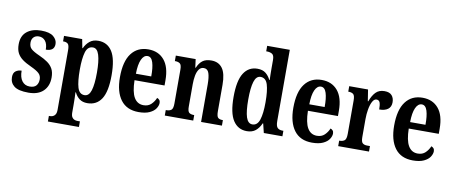

<svg xmlns="http://www.w3.org/2000/svg" viewBox="-80 -1109 4000 1688"><g transform="rotate(10 1920.0 -265.0)"><path d="M190 10Q101 10 63 -19.5Q25 -49 25 -100Q25 -138 47 -154Q69 -170 99 -170Q99 -110 124 -77.5Q149 -45 192 -45Q233 -45 251 -66.5Q269 -88 269 -122Q269 -155 247 -175.5Q225 -196 175 -219Q126 -241 95 -264Q64 -287 48.5 -317.5Q33 -348 33 -394Q33 -470 81 -508.5Q129 -547 208 -547Q284 -547 318 -518.5Q352 -490 352 -452Q352 -389 276 -389Q276 -440 254 -466.5Q232 -493 197 -493Q168 -493 150.5 -475.5Q133 -458 133 -427Q133 -391 154 -371.5Q175 -352 231 -327Q274 -308 305 -286Q336 -264 352.5 -233.5Q369 -203 369 -156Q369 -80 323 -35Q277 10 190 10Z M404 230V180H414Q425 180 438 175.5Q451 171 460.5 156.5Q470 142 470 113V-417Q470 -463 456 -475Q442 -487 419 -487H413V-536H575L590 -458H594Q611 -496 641 -521Q671 -546 718 -546Q799 -546 842 -479.5Q885 -413 885 -267Q885 -122 842 -55.5Q799 11 716 11Q674 11 646.5 -9.5Q619 -30 602 -65H598Q601 -20 601 47V114Q601 143 610.5 157Q620 171 633 175.5Q646 180 657 180H681V230ZM680 -54Q720 -54 737 -108.5Q754 -163 754 -268Q754 -370 737 -425Q720 -480 682 -480Q634 -480 617.5 -423.5Q601 -367 601 -269Q601 -163 617.5 -108.5Q634 -54 680 -54Z M1174 10Q1068 10 1014 -62Q960 -134 960 -264Q960 -405 1014 -476.5Q1068 -548 1165 -548Q1255 -548 1307 -486.5Q1359 -425 1359 -306V-260H1091Q1093 -155 1122 -106Q1151 -57 1206 -57Q1248 -57 1274 -82Q1300 -107 1314 -141Q1326 -137 1334.5 -127.5Q1343 -118 1343 -101Q1343 -77 1326 -51Q1309 -25 1271.5 -7.5Q1234 10 1174 10ZM1230 -318Q1231 -396 1216.5 -442.5Q1202 -489 1168 -489Q1134 -489 1114 -445Q1094 -401 1093 -318Z M1407 0V-49H1412Q1440 -49 1456 -61Q1472 -73 1472 -119V-421Q1472 -464 1456.5 -475.5Q1441 -487 1415 -487H1411V-536H1588L1598 -461H1602Q1620 -504 1648.5 -526Q1677 -548 1727 -548Q1792 -548 1826 -501.5Q1860 -455 1860 -354V-120Q1860 -74 1873 -61.5Q1886 -49 1913 -49H1917V0H1731V-335Q1731 -399 1719 -435Q1707 -471 1673 -471Q1646 -471 1630 -448.5Q1614 -426 1607.5 -390Q1601 -354 1601 -313V-115Q1601 -72 1615.5 -60.5Q1630 -49 1657 -49H1661V0Z M2140 10Q2061 10 2017.5 -56.5Q1974 -123 1974 -267Q1974 -412 2017 -479.5Q2060 -547 2139 -547Q2185 -547 2212.5 -525Q2240 -503 2257 -468H2261Q2260 -491 2259.5 -520Q2259 -549 2259 -577V-646Q2259 -689 2239.5 -700Q2220 -711 2194 -711H2187V-760H2389V-125Q2389 -79 2404.5 -64Q2420 -49 2450 -49H2457V0H2291L2271 -82H2267Q2248 -39 2218 -14.5Q2188 10 2140 10ZM2178 -57Q2223 -57 2241 -112.5Q2259 -168 2259 -268Q2259 -371 2242 -426Q2225 -481 2178 -481Q2139 -481 2122 -426Q2105 -371 2105 -267Q2105 -161 2122 -109Q2139 -57 2178 -57Z M2722 10Q2616 10 2562 -62Q2508 -134 2508 -264Q2508 -405 2562 -476.5Q2616 -548 2713 -548Q2803 -548 2855 -486.5Q2907 -425 2907 -306V-260H2639Q2641 -155 2670 -106Q2699 -57 2754 -57Q2796 -57 2822 -82Q2848 -107 2862 -141Q2874 -137 2882.5 -127.5Q2891 -118 2891 -101Q2891 -77 2874 -51Q2857 -25 2819.5 -7.5Q2782 10 2722 10ZM2778 -318Q2779 -396 2764.5 -442.5Q2750 -489 2716 -489Q2682 -489 2662 -445Q2642 -401 2641 -318Z M2955 0V-49H2958Q2986 -49 3002.5 -61.5Q3019 -74 3019 -121V-419Q3019 -463 3004 -475Q2989 -487 2962 -487H2959V-536H3127L3143 -434H3147Q3166 -487 3195 -517Q3224 -547 3273 -547Q3318 -547 3338.5 -523.5Q3359 -500 3359 -462Q3359 -421 3331.5 -400.5Q3304 -380 3254 -380Q3254 -421 3246.5 -441.5Q3239 -462 3216 -462Q3195 -462 3180 -434Q3165 -406 3157.5 -363Q3150 -320 3150 -276V-116Q3150 -72 3165 -60.5Q3180 -49 3204 -49H3230V0Z M3622 10Q3516 10 3462 -62Q3408 -134 3408 -264Q3408 -405 3462 -476.5Q3516 -548 3613 -548Q3703 -548 3755 -486.5Q3807 -425 3807 -306V-260H3539Q3541 -155 3570 -106Q3599 -57 3654 -57Q3696 -57 3722 -82Q3748 -107 3762 -141Q3774 -137 3782.5 -127.5Q3791 -118 3791 -101Q3791 -77 3774 -51Q3757 -25 3719.5 -7.5Q3682 10 3622 10ZM3678 -318Q3679 -396 3664.5 -442.5Q3650 -489 3616 -489Q3582 -489 3562 -445Q3542 -401 3541 -318Z"/></g></svg>

Font: Noto Serif Armenian ExtraCondensed
Style: Bold
Weight: 700
Width: 2
Designer: Monotype Design Team
Foundry: Monotype Imaging Inc.
Version: Version 2.008; ttfautohint (v1.8.4.7-5d5b)